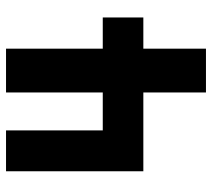

<svg xmlns="http://www.w3.org/2000/svg" viewBox="-54 -666 720 653"><g transform="rotate(-90 306.5 -340.0)"><path d="M50 -680H189V-284L122 -351H573V-213H50ZM318 -680H467V0H318Z"/></g></svg>

Font: Teachers[wght]
Style: Regular
Weight: 400
Designer: Alfredo Marco Pradil & Chank Diesel
Version: Version 1.000;Glyphs 3.1.2 (3151)